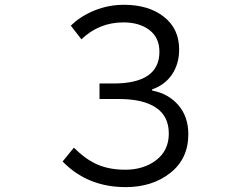

<svg xmlns="http://www.w3.org/2000/svg" viewBox="-20 -765 1040 798"><path d="M502 12.7Q343.8 12.7 240.2 -93.8L287.1 -151.4Q336.9 -101.6 386.2 -80.6Q435.5 -59.6 501 -59.6Q577.1 -59.6 629.4 -99.6Q681.6 -139.6 681.6 -210Q681.6 -282.2 627.9 -317.9Q574.2 -353.5 474.6 -353.5H393.6V-418H451.2Q642.6 -418 642.6 -549.8Q642.6 -608.4 601.1 -640.1Q559.6 -671.9 493.2 -671.9Q391.6 -671.9 318.4 -601.6L274.4 -658.2Q313.5 -697.3 372.1 -721.2Q430.7 -745.1 495.1 -745.1Q597.7 -745.1 661.1 -695.3Q724.6 -645.5 724.6 -559.6Q724.6 -500 695.3 -456.1Q666 -412.1 612.3 -393.6V-388.7Q679.7 -376 721.2 -328.1Q762.7 -280.3 762.7 -207Q762.7 -105.5 688 -46.4Q613.3 12.7 502 12.7Z"/></svg>

Font: Gen Shin Gothic Monospace Normal
Style: Regular
Weight: 350
Designer: [Source Han Sans]
Ryoko NISHIZUKA  (kana & ideographs); Paul D. Hunt (Latin, Greek & Cyrillic); Wenlong ZHANG  (bopomofo
Version: Version 1.002.20150607